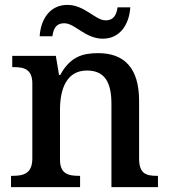

<svg xmlns="http://www.w3.org/2000/svg" viewBox="-20 -764 692 784"><path d="M400 -606C471 -606 508 -666 512 -734H460C456 -707 447 -681 411 -681C369 -681 326 -744 255 -744C183 -744 146 -684 142 -616H194C198 -643 206 -669 243 -669C286 -669 328 -606 400 -606ZM25 0H307V-46H303C259 -46 225 -54 225 -112V-316C225 -401 252 -476 335 -476C409 -476 435 -426 435 -340V0H625V-46H621C576 -46 548 -55 548 -117V-352C548 -488 486 -547 381 -547C318 -547 267 -533 226 -458H221L208 -536H30V-490H35C79 -490 112 -481 112 -423V-117C112 -55 76 -46 31 -46H25Z"/></svg>

Font: Noto Serif Oriya Medium
Style: Regular
Weight: 500
Designer: David Williams
Foundry: Google LLC, David Williams
Version: Version 1.051